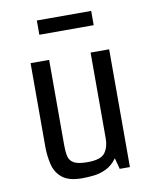

<svg xmlns="http://www.w3.org/2000/svg" viewBox="-81 -761 679 835"><g transform="rotate(-10 258.5 -343.0)"><path d="M80 -520H162V-142Q162 -114 166.5 -94Q171 -74 189.5 -63.5Q208 -53 250 -53Q309 -53 327 -78Q345 -103 345 -140V-520H427V0H382L369 -49Q348 -20 321 -7Q294 6 266 9Q238 12 215 12Q156 12 127 -11.5Q98 -35 89 -73Q80 -111 80 -153ZM139 -698H379V-635H139Z"/></g></svg>

Font: Strait
Style: Regular
Weight: 400
Designer: Eduardo Rodriguez Tunni
Foundry: Eduardo Rodriguez Tunni
Version: Version 1.002; ttfautohint (v1.8.4.7-5d5b);gftools[0.9.23]